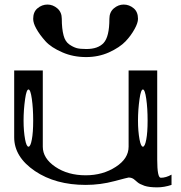

<svg xmlns="http://www.w3.org/2000/svg" viewBox="-20 -808 790 839"><path d="M625 -281.2Q625 -335 619.1 -376Q613.3 -417 604.5 -417Q595.7 -417 589.8 -376Q583 -328.1 583 -281.2Q583 -234.4 589.8 -198.2Q595.7 -167 604.5 -167Q613.3 -167 619.1 -198.2Q625 -228.5 625 -281.2ZM125 -281.2Q125 -335 119.1 -376Q113.3 -417 104.5 -417Q95.7 -417 89.8 -376Q83 -328.1 83 -281.2Q83 -234.4 89.8 -198.2Q95.7 -167 104.5 -167Q113.3 -167 119.1 -198.2Q125 -228.5 125 -281.2ZM667 -500V-110.4Q667 -31.2 682.6 -31.2Q705.1 -31.2 729.5 -44.9V0Q697.3 10.7 667 10.7Q631.8 10.7 611.3 3.9Q589.8 -3.9 582 -10.7Q574.2 -17.6 564.5 -25.4Q554.7 -32.2 542 -32.2Q539.1 -32.2 480.5 -16.6Q418.9 0 354.5 0Q222.7 0 132.8 -60.5Q42 -122.1 42 -208V-500H167V-167Q167 -116.2 221.7 -79.1Q276.4 -42 354.5 -42Q429.7 -42 486.3 -79.1Q542 -115.2 542 -167V-500ZM583 -725.6Q583 -708 568.4 -681.6Q551.8 -651.4 528.3 -627Q502.9 -600.6 456.1 -579.1Q410.2 -558.6 356.4 -558.6Q299.8 -558.6 252.9 -579.1Q203.1 -600.6 178.7 -627.9Q153.3 -656.2 138.7 -682.6Q125 -707 125 -725.6Q125 -755.9 143.6 -771.5Q163.1 -788.1 187.5 -788.1Q210.9 -788.1 230.5 -771.5Q250 -754.9 250 -725.6Q250 -682.6 257.8 -653.3Q264.6 -627 282.2 -614.3Q298.8 -602.5 315.4 -597.7Q330.1 -593.8 357.4 -593.8Q408.2 -593.8 432.6 -620.1Q458 -647.5 458 -725.6Q458 -754.9 477.5 -771.5Q497.1 -788.1 520.5 -788.1Q544.9 -788.1 564.5 -771.5Q583 -755.9 583 -725.6Z"/></svg>

Font: okolaksMetalik
Style: bold
Weight: 700
Width: 7
Version: Version 0.6